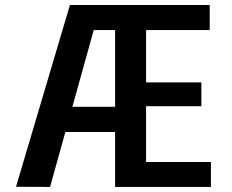

<svg xmlns="http://www.w3.org/2000/svg" viewBox="-20 -736 912 756"><path d="M177.7 -216.3 201.2 -315.4H433.1V-617.7H349.1L177.2 0L43 -0.5L255.4 -716.3H805.7V-617.7H555.2V-411.6H772.9V-317.9H555.2V-98.1H810.5V0H433.1V-216.3Z"/></svg>

Font: Monda SemiBold
Style: Regular
Weight: 600
Designer: Vernon Adams
Foundry: Vernon Adams
Version: Version 2.200